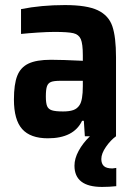

<svg xmlns="http://www.w3.org/2000/svg" viewBox="-20 -538 536 758"><path d="M439 125V197Q412 200 383 200Q274 200 274 116Q274 88 290.5 57.5Q307 27 335 0H315L311 -61H304Q271 8 169 8Q100 8 67.5 -28.5Q35 -65 35 -145Q35 -205 48 -238.5Q61 -272 92.5 -287Q124 -302 181 -302Q225 -302 307 -298V-320Q307 -365 299 -383.5Q291 -402 269.5 -407Q248 -412 195 -412Q168 -412 130 -409.5Q92 -407 63 -404V-502Q143 -518 236 -518Q323 -518 366 -497.5Q409 -477 423.5 -434.5Q438 -392 438 -312V0Q417 15 398.5 41.5Q380 68 380 90Q380 108 390 117.5Q400 127 424 127ZM307 -219H218Q193 -219 181.5 -214.5Q170 -210 165.5 -197.5Q161 -185 161 -157Q161 -131 166 -119Q171 -107 185 -102.5Q199 -98 229 -98Q254 -98 269.5 -103.5Q285 -109 294 -123Q307 -142 307 -198Z"/></svg>

Font: Saira Semi Condensed SemiBold
Style: Regular
Weight: 600
Width: 4
Designer: Hector Gatti with collaboration of the Omnibus-Type team
Foundry: Omnibus-Type
Version: Version 1.001; ttfautohint (v1.8)